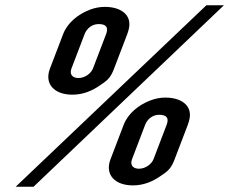

<svg xmlns="http://www.w3.org/2000/svg" viewBox="-20 -691 906 726"><path d="M826.6 -671H760.3L39.4 15H106.9ZM590.9 -28C619.1 -46.3 628.9 -58.8 640.4 -89L690.1 -219C693.4 -227.7 695.8 -236 697.1 -244C705.7 -293.3 664.1 -322 605.7 -322C586.5 -322 567.7 -318.5 549.2 -311.5C504.8 -294.7 464.2 -262.4 447.6 -219L397.9 -89C375.5 -30.5 414.4 10 482.6 10C520.1 10 556.2 -2.7 590.9 -28ZM361.9 -371C390.2 -389.3 400 -401.8 411.5 -432L461.2 -562C464.5 -570.7 466.8 -579 468.2 -587C476.8 -636.3 435.2 -665 376.8 -665C357.6 -665 338.8 -661.5 320.3 -654.5C275.9 -637.7 235.2 -605.4 218.7 -562L169 -432C146.6 -373.5 185.5 -333 253.7 -333C291.2 -333 327.2 -345.7 361.9 -371ZM505.4 -53C481.4 -53 471.2 -68.2 479.2 -89L528.8 -219C535.7 -237 553.7 -257 582.1 -257C610.4 -257 619.8 -244.3 610.1 -219L560.4 -89C554 -72.2 532 -53 505.4 -53ZM276.5 -396C252.5 -396 242.3 -411.2 250.2 -432L299.9 -562C306.8 -580 324.8 -600 353.2 -600C381.5 -600 390.9 -587.3 381.2 -562L331.5 -432C325.1 -415.2 303.1 -396 276.5 -396Z"/></svg>

Font: Din Kursivschrift
Style: Extended Italic
Weight: 400
Version: Version 1.089